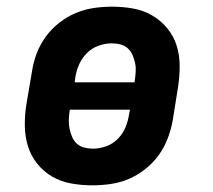

<svg xmlns="http://www.w3.org/2000/svg" viewBox="-20 -548 640 576"><path d="M257 8Q225 8 194 2.5Q163 -3 137 -18Q111 -33 92 -56.5Q73 -80 64 -109Q55 -138 54.5 -170Q54 -202 59 -234L76 -334Q80 -361 90 -387.5Q100 -414 117 -437.5Q134 -461 157.5 -479.5Q181 -498 207.5 -509Q234 -520 261.5 -524Q289 -528 316 -528Q348 -528 379 -522.5Q410 -517 436 -502Q462 -487 481.5 -463.5Q501 -440 510 -411Q519 -382 519 -350Q519 -318 514 -286L498 -186Q493 -159 483 -132.5Q473 -106 456 -82.5Q439 -59 415.5 -40.5Q392 -22 366 -11Q340 0 312 4Q284 8 257 8ZM204 -301H384V-304Q386 -317 387 -331Q388 -345 385.5 -357.5Q383 -370 378 -382Q373 -394 364 -402.5Q355 -411 342 -414.5Q329 -418 315 -418Q296 -418 276 -411Q256 -404 241 -389Q226 -374 217.5 -355Q209 -336 206 -316ZM259 -102Q278 -102 298 -109Q318 -116 333 -131Q348 -146 356 -165Q364 -184 367 -204L370 -219H190L189 -216Q187 -203 186.5 -189Q186 -175 188.5 -162.5Q191 -150 196 -138Q201 -126 210 -117.5Q219 -109 232 -105.5Q245 -102 259 -102Z"/></svg>

Font: Iosevka Etoile Extrabold
Style: Italic
Weight: 800
Italic angle: -9°
Designer: Belleve Invis
Foundry: Belleve Invis
Version: Version 22.1.2; ttfautohint (v1.8.4)